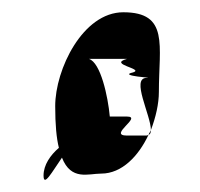

<svg xmlns="http://www.w3.org/2000/svg" viewBox="-20 -670 326 313"><path d="M51 -384C51 -364 65 -390 81 -413C96 -375 124 -387 145 -387C179 -387 206 -416 222 -450C221 -450 220 -449 219 -449H187C155 -449 213 -480 187 -480H159C156 -513 144 -568 125 -574H187C155 -565 216 -558 197 -552C170 -546 236 -543 219 -543C193 -543 226 -482 226 -458C234 -479 239 -501 239 -520C239 -596 256 -650 181 -650C115 -650 70 -557 70 -497C70 -467 72 -445 76 -429C62 -417 51 -401 51 -384ZM222 -450C223 -453 225 -455 226 -458C226 -454 225 -451 222 -450Z"/></svg>

Font: bitstorm
Style: exext
Weight: 400
Version: Version 0.2